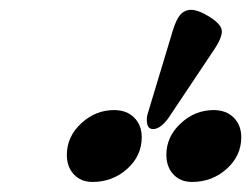

<svg xmlns="http://www.w3.org/2000/svg" viewBox="-20 -854 500 382"><path d="M113 -546Q113 -582 141.5 -608.5Q170 -635 207 -635Q232 -635 247 -620Q262 -605 262 -581Q262 -544 233 -518Q204 -492 164 -492Q141 -492 127 -507Q113 -522 113 -546ZM311 -546Q311 -582 339.5 -608.5Q368 -635 405 -635Q430 -635 445 -620Q460 -605 460 -581Q460 -544 431 -518Q402 -492 362 -492Q339 -492 325 -507Q311 -522 311 -546ZM272.5 -609.5Q271.1 -619.4 273.9 -627.9L324.2 -794.4Q330.5 -814.5 337.8 -823.6Q345.1 -832.7 356 -834.2Q370.8 -836.3 395.1 -821.6Q419.4 -806.8 421.2 -793.9Q423.2 -780.1 403.9 -752.1L314.6 -618.4Q300.2 -599.2 287.3 -597.4Q274.4 -595.6 272.5 -609.5Z"/></svg>

Font: EB Garamond
Style: Bold Italic
Weight: 700
Italic angle: -17.2°
Designer: Georg Duffner and Octavio Pardo
Foundry: Georg Duffner
Version: Version 1.000